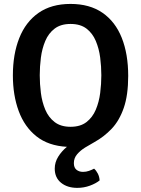

<svg xmlns="http://www.w3.org/2000/svg" viewBox="-20 -716 701 954"><path d="M44 -341.5Q44 -447 75.8 -527Q107.5 -607 171.2 -651.8Q235 -696.5 330.5 -696.5Q425.5 -696.5 489.2 -652.5Q553 -608.5 585 -528Q617 -447.5 617 -339Q617 -243.5 595 -180Q573 -116.5 534.8 -76.2Q496.5 -36 448.5 -9.5Q426.5 2.5 403 17Q379.5 31.5 363.2 50.5Q347 69.5 347 94.5Q347 117 360 127.5Q373 138 392.5 138Q408 138 422.2 133Q436.5 128 447.5 122Q458 131 466 146.5Q474 162 475 180.5Q456.5 195.5 426.8 206.5Q397 217.5 364 217.5Q314.5 217.5 283.2 192Q252 166.5 252 122Q252 90.5 269 63Q286 35.5 312.5 13.5Q220.5 8.5 161.2 -38.5Q102 -85.5 73 -164Q44 -242.5 44 -341.5ZM177.5 -342Q177.5 -299 183.2 -254Q189 -209 205 -171Q221 -133 251.5 -109.5Q282 -86 330.5 -86Q379.5 -86 409.8 -109.5Q440 -133 456 -171Q472 -209 477.8 -254Q483.5 -299 483.5 -342Q483.5 -385 477.8 -429.8Q472 -474.5 456 -512.5Q440 -550.5 409.8 -573.8Q379.5 -597 330.5 -597Q282 -597 251.5 -573.8Q221 -550.5 205 -512.5Q189 -474.5 183.2 -429.8Q177.5 -385 177.5 -342Z"/></svg>

Font: Signika Negative SemiBold
Style: Regular
Weight: 600
Designer: Anna Giedryś
Foundry: Anna Giedryś
Version: Version 2.000; ttfautohint (v1.8.3) -l 8 -r 50 -G 200 -x 9 -